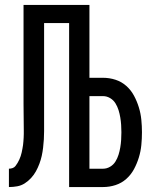

<svg xmlns="http://www.w3.org/2000/svg" viewBox="-20 -755 640 775"><path d="M16 0V-74Q23 -74 30.5 -76.5Q38 -79 42.5 -85Q47 -91 51 -97.5Q55 -104 58 -111Q61 -118 63.5 -125Q66 -132 67.5 -139.5Q69 -147 70.5 -154.5Q72 -162 73 -169.5Q74 -177 74.5 -184.5Q75 -192 75.5 -199.5Q76 -207 76 -214.5Q76 -222 76 -229Q76 -256 75.5 -282Q75 -308 75 -335V-735H341V-441H396Q422 -441 446.5 -433Q471 -425 490 -408Q509 -391 521 -368.5Q533 -346 540.5 -321.5Q548 -297 550.5 -271.5Q553 -246 553 -221Q553 -195 550.5 -169.5Q548 -144 540.5 -119.5Q533 -95 521 -72.5Q509 -50 490 -33Q471 -16 446.5 -8Q422 0 396 0H259V-662H158V-335Q158 -321 158 -307Q158 -293 158 -279V-278Q158 -273 158 -268.5Q158 -264 158 -259Q158 -242 158 -225.5Q158 -209 157 -192.5Q156 -176 154 -159Q152 -142 148.5 -126Q145 -110 139 -94Q133 -78 125 -63.5Q117 -49 105.5 -36.5Q94 -24 80 -15Q66 -6 49.5 -3Q33 0 16 0ZM396 -74Q411 -74 424.5 -82Q438 -90 446 -103Q454 -116 458.5 -130.5Q463 -145 465.5 -160Q468 -175 469 -190Q470 -205 470 -221Q470 -236 469 -251Q468 -266 465.5 -281Q463 -296 458.5 -310.5Q454 -325 446 -338Q438 -351 424.5 -359Q411 -367 396 -367H341V-74Z"/></svg>

Font: Zed Mono Extended
Style: Regular
Weight: 400
Width: 7
Monospace: yes
Designer: Belleve Invis
Foundry: Belleve Invis
Version: Version 1.0.0; ttfautohint (v1.8.4)